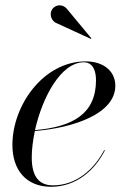

<svg xmlns="http://www.w3.org/2000/svg" viewBox="-20 -705 497 735"><path d="M192 -618.5 328 -556 330 -558 234.5 -673C213.5 -693.5 188 -684 178.5 -667.5C169 -651 176 -628 192 -618.5ZM101.5 -102.5C101.5 -133.5 106 -168 113.5 -203.5C262 -215.5 421.5 -269.5 421.5 -377C421.5 -429.5 380 -470 308 -470C147.5 -470 27.5 -303.5 27.5 -150C27.5 -55 79.5 10 175.5 10C272 10 342.5 -53 381.5 -129L379 -130.5C339.5 -55.5 271 4.5 183 4.5C136.5 4.5 101.5 -20.5 101.5 -102.5ZM301 -466.5C337 -466.5 347.5 -431.5 347.5 -398C347.5 -269 258 -219 114 -207C142 -332.5 213 -466.5 301 -466.5Z"/></svg>

Font: Bodoni* 48pt
Style: Italic
Weight: 400
Italic angle: -13°
Version: Version 2.3